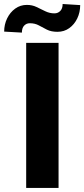

<svg xmlns="http://www.w3.org/2000/svg" viewBox="-59 -921 413 941"><path d="M228 -710.9V0H69.3V-710.9ZM248 -901.4 334 -896Q334 -860.4 319.6 -830.6Q305.2 -800.8 280.3 -783Q255.4 -765.1 222.7 -765.1Q191.9 -765.1 171.1 -775.6Q150.4 -786.1 131.3 -796.6Q112.3 -807.1 86.9 -807.1Q70.8 -807.1 59.6 -795.7Q48.3 -784.2 48.3 -761.2L-38.6 -766.1Q-38.6 -800.8 -24.2 -830.6Q-9.8 -860.4 15.4 -878.7Q40.5 -897 72.8 -897Q98.6 -897 120.1 -886.7Q141.6 -876.5 162.8 -866Q184.1 -855.5 208 -855.5Q224.6 -855.5 236.3 -867.2Q248 -878.9 248 -901.4Z"/></svg>

Font: Vazirmatn RD UI ExtraBold
Style: Regular
Weight: 800
Designer: Saber Rastikerdar
Foundry: Saber Rastikerdar
Version: Version 33.003